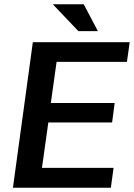

<svg xmlns="http://www.w3.org/2000/svg" viewBox="-20 -886 632 906"><path d="M41 0H503L516 -94H178L208 -308H509L521 -400H220L247 -594H579L592 -687H135ZM350 -739H442L375 -866H229Z"/></svg>

Font: Ronzino Medium
Style: Italic
Weight: 500
Italic angle: -7.99998°
Designer: Nunzio Mazzaferro
Foundry: Collletttivo
Version: Version 1.000;Glyphs 3.3 (3337)